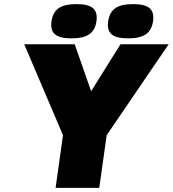

<svg xmlns="http://www.w3.org/2000/svg" viewBox="-20 -916 842 936"><path d="M500 -256.8 463.9 0H251L287.1 -256.8L98.1 -700.2H344.2L424.3 -471.2L567.4 -700.2H802.2ZM353 -896Q410.2 -896 433.3 -876.2Q456.5 -856.4 450.2 -812Q443.8 -768.6 415 -748.8Q386.2 -729 328.6 -729Q271.5 -729 248 -748.8Q224.6 -768.6 231 -812Q237.3 -856.4 266.1 -876.2Q294.9 -896 353 -896ZM628.9 -896Q686 -896 709.2 -876.2Q732.4 -856.4 726.1 -812Q719.7 -768.6 690.9 -748.8Q662.1 -729 604.5 -729Q547.4 -729 524.2 -748.8Q501 -768.6 507.3 -812Q513.7 -856.4 542.2 -876.2Q570.8 -896 628.9 -896Z"/></svg>

Font: Fivo Sans Black
Style: Regular
Weight: 900
Designer: Alexander Slobzheninov
Foundry: Alexander Slobzheninov
Version: 1.0